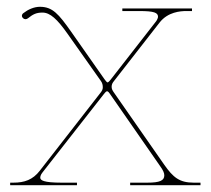

<svg xmlns="http://www.w3.org/2000/svg" viewBox="-20 -545 620 565"><path d="M276.5 -273 97 -42.5C76.5 -16 52 -7.5 19.5 -7.5H10C10 -7.5 9.5 0 10 0H206.5V-7.5H160.5C108.5 -7.5 98.5 -14.5 98.5 -22C98.5 -24.5 99 -30 105 -37.5L285.5 -268C287.5 -270.5 292 -276.5 295 -276.5C298 -276.5 301.5 -272 303 -269.5L452 -55C459.5 -44.5 463.5 -36.5 463.5 -29C463.5 -13.5 450 -7.5 413.5 -7.5H363V0H570V-7.5H550C508 -7.5 489.5 -23 463.5 -60L314 -274.5C311 -279 308.5 -283.5 308.5 -289.5C308.5 -296.5 311 -301 315 -306L449.5 -478.5C474 -510 511 -512.5 528.5 -512.5H545V-520H340V-512.5H390.5C434 -512.5 445 -507.5 445 -495.5C445 -493 442.5 -486.5 439.5 -482.5L305.5 -310.5C303.5 -308 299 -302.5 296.5 -302.5C294 -302.5 289 -310 287 -312.5L189.5 -451.5C152.5 -504 134.5 -525 97.5 -525C80 -525 62.5 -517 49 -506.5C46 -504.5 44.5 -501.5 44.5 -498.5C44.5 -493 50 -488.5 55 -488.5C57 -488.5 60 -489.5 62 -491C76.5 -502.5 86 -508 105 -508C127.5 -508 148.5 -488.5 178.5 -446L277 -306.5C281 -301 282.5 -295 282.5 -288C282.5 -282 280 -277.5 276.5 -273Z"/></svg>

Font: Znikomit
Style: Regular
Weight: 100
Designer: gluk
Foundry: gluk
Version: Version 0.55